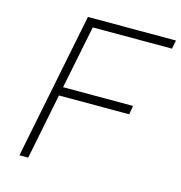

<svg xmlns="http://www.w3.org/2000/svg" viewBox="-104 -794 839 888"><g transform="rotate(15 315.0 -350.0)"><path d="M110 0H68L208.5 -700H630L622 -659H242.5L181.5 -356.5H516.5L509.5 -314.5H173Z"/></g></svg>

Font: Argentum Sans ExtraLight
Style: Italic
Weight: 200
Italic angle: -11°
Designer: Julieta Ulanovsky (font), Cristiano Sobral (main changes and remaster)
Foundry: Julieta Ulanovsky (font), Cristiano Sobral (main changes and remaster)
Version: Version 2.007;June 15, 2022;FontCreator 14.0.0.2814 64-bit; 